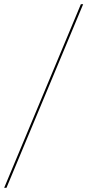

<svg xmlns="http://www.w3.org/2000/svg" viewBox="-98 -780 419 921"><path d="M-78 121 290 -760H301L-67 121Z"/></svg>

Font: Noto Serif Display ExtraCondensed Light
Style: Italic
Weight: 300
Width: 2
Italic angle: -12°
Designer: Monotype Design Team
Foundry: Monotype Imaging Inc.
Version: Version 2.009